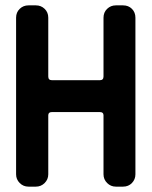

<svg xmlns="http://www.w3.org/2000/svg" viewBox="-20 -696 566 716"><path d="M485 -46Q485 -27 472 -13.5Q459 0 439 0H412Q393 0 379.5 -13.5Q366 -27 366 -46V-266Q366 -278 353 -278H173Q160 -278 160 -266V-46Q160 -27 146.5 -13.5Q133 0 114 0H86Q67 0 53.5 -13.5Q40 -27 40 -46V-630Q40 -650 53.5 -663Q67 -676 86 -676H114Q133 -676 146.5 -663Q160 -650 160 -630V-411Q160 -397 173 -397H353Q366 -397 366 -411V-630Q366 -650 379.5 -663Q393 -676 412 -676H439Q459 -676 472 -663Q485 -650 485 -630Z"/></svg>

Font: Monomaniac One
Style: Regular
Weight: 400
Version: Version 1.000; ttfautohint (v1.8.3)